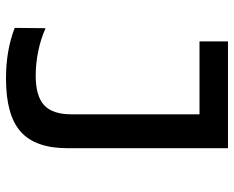

<svg xmlns="http://www.w3.org/2000/svg" viewBox="-90 -680 780 640"><g transform="rotate(90 300.0 -360.0)"><path d="M242 10Q193 10 151 2.5Q109 -5 73 -19L74 -122Q109 -106 150.5 -97.5Q192 -89 232 -89Q300 -89 330.5 -117Q361 -145 361 -207V-635H118V-730H474V-195Q474 -88 419 -39Q364 10 242 10Z"/></g></svg>

Font: M PLUS Code Latin 60 Medium
Style: Regular
Weight: 500
Width: 7
Monospace: yes
Designer: Coji Morishita
Foundry: UNDERFOREST DESIGN
Version: Version 1.005; ttfautohint (v1.8.3)